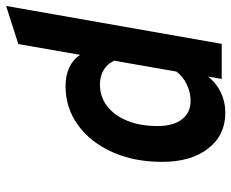

<svg xmlns="http://www.w3.org/2000/svg" viewBox="-86 -676 774 643"><g transform="rotate(-90 301.5 -355.0)"><path d="M244.4 12Q169.7 12 125 -45.5Q80.4 -102.9 80.4 -199.8Q80.4 -293.3 113.2 -366.4Q146 -439.4 203.4 -481.2Q260.8 -523 334.4 -523Q369.2 -523 396.4 -510.4Q423.5 -497.9 438.8 -474.2L475 -681.2L602.6 -722L475.6 0H358L366.2 -45.8Q344.7 -18.3 313.3 -3.2Q281.9 12 244.4 12ZM284.8 -104.2Q313.7 -104.2 340.1 -117.1Q366.6 -130.1 382.8 -151.6L419.2 -359.8Q409.1 -382.7 388.3 -395.2Q367.5 -407.8 339.8 -407.8Q298.2 -407.8 266.9 -383.6Q235.5 -359.4 217.9 -316Q200.4 -272.6 200.4 -215Q200.4 -162.5 222.7 -133.3Q244.9 -104.2 284.8 -104.2Z"/></g></svg>

Font: Overpass
Style: Italic
Weight: 400
Italic angle: -10°
Designer: Delve Withrington, Dave Bailey, Thomas Jockin
Foundry: Delve Fonts LLC
Version: Version 4.000